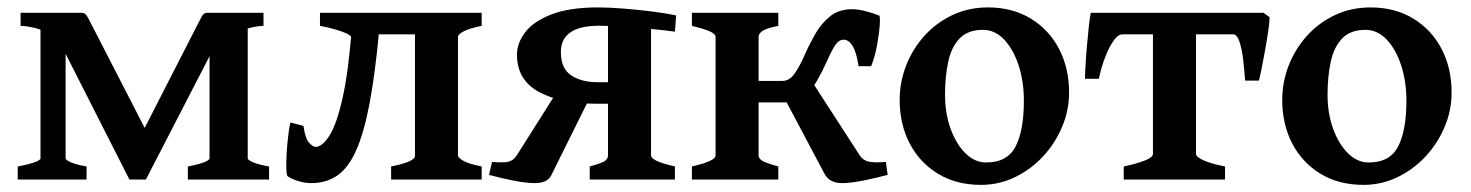

<svg xmlns="http://www.w3.org/2000/svg" viewBox="-20 -489 4006 523"><path d="M491.7 0V-35.6Q519 -40.5 534.9 -46.6Q550.8 -52.7 550.8 -57.6V-417L654.8 -437.5V-57.6Q654.8 -53.2 669.4 -46.9Q684.1 -40.5 712.9 -35.6V0ZM697.8 -418.5Q679.7 -418.5 651.1 -410.6Q622.6 -402.8 597.9 -391.6Q573.2 -380.4 567.9 -369.1L377.4 0H364.7L358.4 -109.9L519 -423.8Q529.8 -445.8 533.9 -450Q538.1 -454.1 544.9 -454.1H697.8ZM376 0H332.5L148.9 -361.8Q137.7 -383.8 116.5 -396Q95.2 -408.2 73 -413.3Q50.8 -418.5 36.1 -418.5V-454.1H202.6Q210 -454.1 214.4 -448.7Q218.8 -443.4 228.5 -423.8L389.6 -110.4ZM28.3 0V-35.6Q55.7 -40.5 73 -46.6Q90.3 -52.7 90.3 -57.6V-431.2L158.7 -439.9V-57.6Q158.7 -53.2 172.9 -46.9Q187 -40.5 215.8 -35.6V0Z M1045.4 0V-35.6Q1110.4 -48.3 1110.4 -64.5V-395.5H974.6V-383.8L936 -388.7Q935.1 -394.5 910.4 -403.3Q885.7 -412.1 851.6 -418.5V-454.1H1292V-418.5Q1259.3 -412.1 1243.4 -403.8Q1227.5 -395.5 1227.5 -388.7V-65.4Q1227.5 -59.6 1242.2 -51Q1256.8 -42.5 1292 -35.6V0ZM1013.2 -409.7Q1002 -288.1 986.6 -207Q971.2 -126 949.7 -78.4Q928.2 -30.8 898.2 -10.5Q868.2 9.8 828.1 9.8Q810.5 9.8 792.2 4.2Q773.9 -1.5 763.7 -8.8Q760.7 -10.7 760 -28.1Q759.3 -45.4 760.7 -69.8Q762.2 -94.2 764.9 -117.7Q767.6 -141.1 771 -155.3L806.6 -146Q811.5 -111.3 822 -100.1Q832.5 -88.9 839.8 -88.9Q857.9 -88.9 877.4 -119.6Q897 -150.4 913.1 -221.7Q929.2 -293 938.5 -414.6Z M1609.4 -468.8Q1639.2 -468.8 1679.2 -465.6Q1719.2 -462.4 1757.8 -457.5Q1796.4 -452.6 1821.8 -446.8L1818.4 -402.8Q1790.5 -406.7 1751.2 -410.4Q1711.9 -414.1 1673.8 -416.5Q1635.7 -418.9 1612.3 -418.9Q1507.8 -418.9 1507.8 -347.2Q1507.8 -302.7 1535.6 -283.9Q1563.5 -265.1 1607.9 -265.1H1650.9L1647.9 -206.5H1601.1Q1507.3 -206.5 1447.8 -238.8Q1388.2 -271 1388.2 -340.3Q1388.2 -371.6 1410.6 -401.1Q1433.1 -430.7 1481.9 -449.7Q1530.8 -468.8 1609.4 -468.8ZM1586.4 0V-35.6Q1622.6 -45.4 1629.4 -51.8Q1636.2 -58.1 1636.2 -65.4V-447.3L1753.4 -437.5V-65.4Q1753.4 -50.3 1818.4 -35.6V0ZM1320.3 -47.9Q1351.1 -45.4 1364.5 -48.3Q1377.9 -51.3 1387.7 -65.9L1510.3 -259.8L1587.4 -224.6L1481 -10.3Q1470.2 9.8 1436.5 9.8Q1413.1 9.8 1377.4 2.7Q1341.8 -4.4 1312 -12.7Z M2318.8 -308.6Q2312.5 -348.6 2302 -364.7Q2291.5 -380.9 2277.8 -380.9Q2264.2 -380.9 2253.4 -363.5Q2242.7 -346.2 2231.7 -320.8Q2220.7 -295.4 2206.1 -270Q2191.4 -244.6 2170.2 -227.3Q2148.9 -210 2117.7 -210H2043.9L2044.4 -268.6H2111.3Q2130.4 -268.6 2144.3 -288.3Q2158.2 -308.1 2170.9 -337.2Q2183.6 -366.2 2200 -395.3Q2216.3 -424.3 2240.5 -444.1Q2264.6 -463.9 2301.3 -463.9Q2317.4 -463.9 2338.1 -458.5Q2358.9 -453.1 2374.5 -446.8Q2377.9 -445.8 2376.5 -422.6Q2375 -399.4 2369.4 -367.7Q2363.8 -335.9 2353 -308.6ZM1864.7 0V-35.6Q1929.2 -50.3 1929.2 -65.4V-212.9Q1929.2 -257.8 1948.5 -283.7Q1967.8 -309.6 1991.7 -332L2046.4 -315.4V-65.4Q2046.4 -58.1 2055.2 -51.8Q2064 -45.4 2100.1 -35.6V0ZM2100.1 -454.1V-418.5Q2067.9 -412.1 2057.1 -404.8Q2046.4 -397.5 2046.4 -388.7V-225.1Q2046.4 -195.3 2030.3 -176Q2014.2 -156.7 1992.4 -145.5Q1970.7 -134.3 1954.6 -127L1929.2 -143.6V-388.7Q1929.2 -396 1915 -402.8Q1900.9 -409.7 1864.7 -418.5V-454.1ZM2273.4 9.8Q2239.3 9.8 2225.6 -16.1L2115.2 -224.6L2196.3 -259.8L2321.8 -65.9Q2331.1 -51.8 2346.7 -48.6Q2362.3 -45.4 2393.1 -47.9L2397.9 -12.7Q2367.7 -4.4 2332.3 2.7Q2296.9 9.8 2273.4 9.8Z M2892.1 -236.8Q2892.1 -188 2873 -143.1Q2854 -98.1 2820.8 -62.5Q2787.6 -26.9 2744.1 -6.1Q2700.7 14.6 2652.3 14.6Q2585 14.6 2535.2 -15.6Q2485.4 -45.9 2458 -98.1Q2430.7 -150.4 2430.7 -216.8Q2430.7 -265.1 2448.2 -310.3Q2465.8 -355.5 2498 -391.4Q2530.3 -427.2 2574.5 -448Q2618.7 -468.8 2671.4 -468.8Q2737.8 -468.8 2787.6 -438.5Q2837.4 -408.2 2864.7 -356Q2892.1 -303.7 2892.1 -236.8ZM2769 -214.8Q2769 -266.6 2754.9 -310.3Q2740.7 -354 2715.6 -380.9Q2690.4 -407.7 2657.2 -407.7Q2616.7 -407.7 2594.2 -384.5Q2571.8 -361.3 2563 -321.3Q2554.2 -281.2 2554.2 -231Q2554.2 -179.7 2569.6 -137.7Q2585 -95.7 2610.4 -71Q2635.7 -46.4 2666 -46.4Q2724.1 -46.4 2746.6 -90.3Q2769 -134.3 2769 -214.8Z M3438.5 -441.9Q3438 -426.8 3434.3 -402.3Q3430.7 -377.9 3425.8 -351.1Q3420.9 -324.2 3416.5 -302Q3412.1 -279.8 3409.2 -269.5H3371.6Q3369.6 -300.3 3366 -329.3Q3362.3 -358.4 3355.7 -377Q3349.1 -395.5 3338.9 -395.5H3185.5L3197.3 -454.1H3421.9ZM3037.1 -395.5Q3021.5 -395.5 3003.2 -361.6Q2984.9 -327.6 2973.1 -274.4H2935.5Q2935.5 -285.2 2936.8 -308.3Q2938 -331.5 2940.4 -359.9Q2942.9 -388.2 2945.6 -413.6Q2948.2 -439 2951.2 -454.1H3196.8L3159.7 -395.5ZM3041 0V-35.6Q3074.2 -42.5 3097.4 -51.3Q3120.6 -60.1 3120.6 -70.3V-408.2Q3120.6 -414.1 3106 -416Q3091.3 -418 3055.7 -418.5V-454.1H3302.2V-418.5Q3269.5 -418 3253.7 -416.5Q3237.8 -415 3237.8 -408.2V-70.3Q3237.8 -61 3259.5 -51.8Q3281.2 -42.5 3316.9 -35.6V0Z M3934.1 -236.8Q3934.1 -188 3915 -143.1Q3896 -98.1 3862.8 -62.5Q3829.6 -26.9 3786.1 -6.1Q3742.7 14.6 3694.3 14.6Q3627 14.6 3577.1 -15.6Q3527.3 -45.9 3500 -98.1Q3472.7 -150.4 3472.7 -216.8Q3472.7 -265.1 3490.2 -310.3Q3507.8 -355.5 3540 -391.4Q3572.3 -427.2 3616.5 -448Q3660.6 -468.8 3713.4 -468.8Q3779.8 -468.8 3829.6 -438.5Q3879.4 -408.2 3906.7 -356Q3934.1 -303.7 3934.1 -236.8ZM3811 -214.8Q3811 -266.6 3796.9 -310.3Q3782.7 -354 3757.6 -380.9Q3732.4 -407.7 3699.2 -407.7Q3658.7 -407.7 3636.2 -384.5Q3613.8 -361.3 3605 -321.3Q3596.2 -281.2 3596.2 -231Q3596.2 -179.7 3611.6 -137.7Q3627 -95.7 3652.3 -71Q3677.7 -46.4 3708 -46.4Q3766.1 -46.4 3788.6 -90.3Q3811 -134.3 3811 -214.8Z"/></svg>

Font: Gentium Plus
Style: Bold
Weight: 700
Designer: Victor Gaultney, Annie Olsen, Iska Routamaa, Becca Hirsbrunner
Foundry: SIL International
Version: Version 6.101